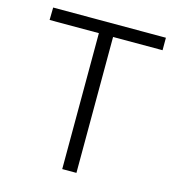

<svg xmlns="http://www.w3.org/2000/svg" viewBox="-104 -776 776 862"><g transform="rotate(15 284.0 -345.0)"><path d="M331 -632 330 0H264L265 -632H36L37 -690H561V-632Z"/></g></svg>

Font: Taylor Sans Light
Style: Regular
Weight: 300
Italic angle: -8°
Designer: Natanael Gama
Version: Version 1.001 September 8, 2015